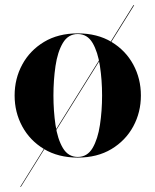

<svg xmlns="http://www.w3.org/2000/svg" viewBox="-20 -599 600 742"><path d="M36.5 -230Q36.5 -295 66 -349.5Q95.5 -404 150.2 -437Q205 -470 280.5 -470Q356 -470 410.8 -437Q465.5 -404 495 -349.5Q524.5 -295 524.5 -230Q524.5 -165 495 -110.5Q465.5 -56 410.8 -23Q356 10 280.5 10Q205 10 150.2 -23Q95.5 -56 66 -110.5Q36.5 -165 36.5 -230ZM186.5 -230Q186.5 -170.5 194.5 -116Q202.5 -61.5 223 -27Q243.5 7.5 280.5 7.5Q317.5 7.5 337.8 -27Q358 -61.5 366.2 -116Q374.5 -170.5 374.5 -230Q374.5 -289.5 366.2 -344Q358 -398.5 337.8 -433Q317.5 -467.5 280.5 -467.5Q243.5 -467.5 223 -433Q202.5 -398.5 194.5 -344Q186.5 -289.5 186.5 -230ZM495.5 -578.8H498.5L60.5 123.2H58Z"/></svg>

Font: Bodoni* 72pt
Style: Bold
Weight: 700
Version: Version 2.3